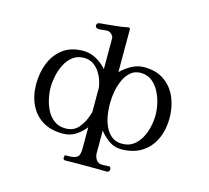

<svg xmlns="http://www.w3.org/2000/svg" viewBox="-119 -879 1237 1139"><g transform="rotate(15 500.0 -310.0)"><path d="M456 -344Q456 -353 453.5 -363Q451 -373 449 -382Q441 -411 424.5 -437.5Q408 -464 383.5 -480.5Q359 -497 326 -497Q286 -497 258 -475.5Q230 -454 212.5 -420Q195 -386 187 -348Q179 -310 179 -278Q179 -245 187 -207.5Q195 -170 212 -137.5Q229 -105 257.5 -84.5Q286 -64 326 -64Q377 -64 406 -98.5Q435 -133 449 -177Q451 -184 453.5 -190.5Q456 -197 456 -204ZM823 -279Q823 -312 814.5 -349.5Q806 -387 788 -421Q770 -455 742 -476.5Q714 -498 674 -498Q637 -498 612 -476Q587 -454 572 -420Q557 -386 550.5 -349.5Q544 -313 544 -284V-264Q544 -234 550 -199Q556 -164 571 -133Q586 -102 611 -82.5Q636 -63 674 -63Q715 -63 743 -83.5Q771 -104 789 -137Q807 -170 815 -207.5Q823 -245 823 -279ZM908 -282Q908 -211 881.5 -153.5Q855 -96 803.5 -63Q752 -30 677 -30Q635 -30 601.5 -54Q568 -78 544 -109V26Q543 49 555.5 68.5Q568 88 594 88Q604 88 614.5 87Q625 86 635 86Q641 86 644 91.5Q647 97 647 102Q647 108 642.5 114Q638 120 632 120Q617 120 602.5 119.5Q588 119 574 119H448Q429 119 411 119.5Q393 120 375 120Q362 120 362 107Q362 90 369 90Q376 90 387 90Q424 90 440 78Q456 66 456 26V-106Q431 -73 396.5 -51.5Q362 -30 319 -30Q245 -30 194 -61.5Q143 -93 117 -148.5Q91 -204 91 -275Q91 -343 114.5 -402.5Q138 -462 187 -499Q236 -536 311 -536Q354 -536 391 -515.5Q428 -495 456 -463V-651Q456 -665 443.5 -676.5Q431 -688 417 -688Q404 -688 391 -686Q378 -684 365 -684Q357 -684 350.5 -688Q344 -692 344 -701Q344 -714 354 -717Q362 -720 373.5 -720.5Q385 -721 394 -722Q428 -726 461.5 -729Q495 -732 529 -739Q531 -739 532.5 -739.5Q534 -740 536 -740Q542 -740 544 -730V-468Q572 -496 608.5 -516Q645 -536 686 -536Q760 -536 809.5 -501Q859 -466 883.5 -408.5Q908 -351 908 -282Z"/></g></svg>

Font: Kaisei Opti
Style: Regular
Weight: 400
Designer: Font-Kai, 金井和夫
Foundry: KAZUO KANAI
Version: Version 5.003